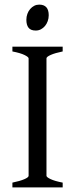

<svg xmlns="http://www.w3.org/2000/svg" viewBox="-20 -819 338 839"><path d="M34.2 0V-21Q67.4 -27.8 86.2 -35.9Q105 -43.9 105 -50.8V-564Q105 -569.8 87.2 -578.6Q69.3 -587.4 34.2 -594.2V-615.2H253.9V-594.2Q220.7 -587.4 201.9 -579.1Q183.1 -570.8 183.1 -564V-50.8Q183.1 -44.9 200.9 -36.4Q218.8 -27.8 253.9 -21V0ZM192.9 -752.4Q192.9 -738.8 188.5 -726.6Q184.1 -714.4 176.5 -705.3Q168.9 -696.3 158.7 -690.9Q148.4 -685.5 136.2 -685.5Q114.3 -685.5 104.7 -697.8Q95.2 -710 95.2 -732.4Q95.2 -746.1 99.6 -758.3Q104 -770.5 111.8 -779.5Q119.6 -788.6 129.6 -793.7Q139.6 -798.8 151.4 -798.8Q192.9 -798.8 192.9 -752.4Z"/></svg>

Font: Gentium Plus APac
Style: Regular
Weight: 400
Designer: J. Victor Gaultney, Annie Olsen, Iska Routamaa, Becca Hirsbrunner
Foundry: SIL International
Version: Version 5.000